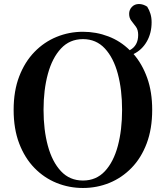

<svg xmlns="http://www.w3.org/2000/svg" viewBox="-20 -917 825 956"><path d="M393.1 -18.1Q459 -18.1 502.2 -64.5Q545.4 -110.8 566.7 -190.4Q587.9 -270 587.9 -370.1Q587.9 -469.7 566.7 -549.3Q545.4 -628.9 502.2 -675.5Q459 -722.2 393.1 -722.2Q327.1 -722.2 283.7 -675.5Q240.2 -628.9 218.5 -549.3Q196.8 -469.7 196.8 -370.1Q196.8 -270 218.5 -190.4Q240.2 -110.8 283.7 -64.5Q327.1 -18.1 393.1 -18.1ZM393.1 19Q324.2 19 262 -6.1Q199.7 -31.2 151.6 -80.6Q103.5 -129.9 75.7 -202.4Q47.9 -274.9 47.9 -370.1Q47.9 -464.4 75.7 -536.6Q103.5 -608.9 151.6 -658.4Q199.7 -708 262 -733.4Q324.2 -758.8 393.1 -758.8Q459 -758.8 519.3 -735.8Q579.6 -712.9 626 -667Q668 -689.5 668 -743.2Q668 -768.6 656.7 -783.9Q645.5 -799.3 634.3 -813.2Q623 -827.1 623 -848.1Q623 -868.2 636.7 -882.6Q650.4 -897 671.9 -897Q692.9 -897 712.9 -883.8Q723.6 -866.7 729.2 -847.9Q734.9 -829.1 734.9 -806.2Q734.9 -752 710.9 -710.2Q687 -668.5 645 -647.9Q688 -598.6 712.9 -529.1Q737.8 -459.5 737.8 -370.1Q737.8 -275.4 710.4 -202.9Q683.1 -130.4 635 -81.1Q586.9 -31.7 524.7 -6.3Q462.4 19 393.1 19Z"/></svg>

Font: Source Han Serif TW
Style: Bold
Weight: 700
Designer: Ryoko NISHIZUKA Ë•øÂ°öÊ∂ºÂ≠ê (kana & ideographs); Frank Grie√ühammer (Latin, Greek & Cyrillic); Wenlong ZHANG Âº†ÊñáÈæô 
Foundry: Adobe
Version: Version 2.003;hotconv 1.1.1;makeotfexe 2.6.0